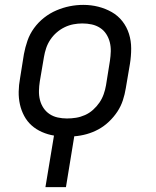

<svg xmlns="http://www.w3.org/2000/svg" viewBox="-20 -551 640 786"><path d="M166 215 201 4Q176 0 152 -10.5Q128 -21 109.5 -37.5Q91 -54 79 -76.5Q67 -99 61.5 -124Q56 -149 56.5 -176Q57 -203 62 -230L78 -330Q83 -357 92.5 -384.5Q102 -412 119.5 -436Q137 -460 160.5 -478.5Q184 -497 211 -508.5Q238 -520 265.5 -525.5Q293 -531 321 -531Q353 -531 382.5 -523.5Q412 -516 437.5 -501.5Q463 -487 481 -464Q499 -441 508 -412.5Q517 -384 517 -352.5Q517 -321 512 -290L495 -190Q491 -165 483 -140.5Q475 -116 460.5 -94Q446 -72 426 -53Q406 -34 383 -21.5Q360 -9 335 -2Q310 5 284 7L250 215ZM254 -66Q273 -66 291.5 -69Q310 -72 328 -80Q346 -88 361 -101.5Q376 -115 387 -131Q398 -147 404.5 -165.5Q411 -184 414 -202L430 -302Q433 -322 433.5 -341Q434 -360 429.5 -378Q425 -396 415 -411.5Q405 -427 389.5 -437Q374 -447 355.5 -451Q337 -455 317 -455Q299 -455 280.5 -451.5Q262 -448 244.5 -439.5Q227 -431 212 -418Q197 -405 186 -388.5Q175 -372 169 -354Q163 -336 160 -318L143 -218Q140 -199 139.5 -179.5Q139 -160 143.5 -142Q148 -124 158 -109Q168 -94 183 -84Q198 -74 216.5 -70Q235 -66 254 -66Z"/></svg>

Font: Zed Sans Extended
Style: Italic
Weight: 400
Width: 7
Italic angle: -9°
Designer: Belleve Invis
Foundry: Belleve Invis
Version: Version 1.0.0; ttfautohint (v1.8.4)